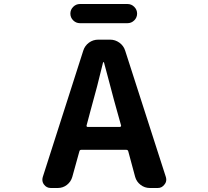

<svg xmlns="http://www.w3.org/2000/svg" viewBox="-20 -938 1040 958"><path d="M616.2 -918Q635.7 -918 649.9 -903.8Q664.1 -889.6 664.1 -870.1Q664.1 -850.6 649.9 -836.4Q635.7 -822.3 616.2 -822.3H378.9Q359.4 -822.3 345.2 -836.4Q331.1 -850.6 331.1 -870.1Q331.1 -889.6 345.2 -903.8Q359.4 -918 378.9 -918ZM412.1 -312.5Q411.1 -309.6 412.6 -307.1Q414.1 -304.7 417 -304.7H578.1Q581.1 -304.7 583 -307.1Q585 -309.6 584 -312.5L563.5 -385.7Q550.8 -429.7 528.3 -516.1Q505.9 -602.5 499 -626Q499 -627.9 497.1 -627.9Q495.1 -627.9 494.1 -626Q465.8 -506.8 431.6 -385.7ZM727.5 0Q702.1 0 681.6 -15.6Q661.1 -31.2 654.3 -55.7L620.1 -182.6Q618.2 -190.4 610.4 -190.4H384.8Q377.9 -190.4 376 -182.6L340.8 -55.7Q334 -31.2 314 -15.6Q293.9 0 268.6 0H233.4Q211.9 0 199.2 -17.6Q191.4 -28.3 191.4 -41Q191.4 -47.9 193.4 -54.7L395.5 -685.5Q403.3 -710 423.8 -725.1Q444.3 -740.2 470.7 -740.2H529.3Q554.7 -740.2 575.7 -725.1Q596.7 -710 604.5 -685.5L807.6 -54.7Q809.6 -47.9 809.6 -41Q809.6 -28.3 800.8 -17.6Q788.1 0 767.6 0Z"/></svg>

Font: Gen Jyuu Gothic Monospace Bold
Style: Bold
Weight: 700
Designer: [Source Han Sans]
Ryoko NISHIZUKA  (kana & ideographs); Paul D. Hunt (Latin, Greek & Cyrillic); Wenlong ZHANG  (bopomofo
Version: Version 1.002.20150607